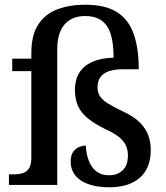

<svg xmlns="http://www.w3.org/2000/svg" viewBox="-20 -785 703 815"><path d="M444 10Q393 10 356 -3Q319 -16 299.5 -40.5Q280 -65 280 -99Q280 -126 291 -141Q302 -156 317 -161.5Q332 -167 344 -167Q346 -131 357 -102.5Q368 -74 389 -57.5Q410 -41 443 -41Q478 -41 500.5 -62Q523 -83 523 -125Q523 -148 515 -166.5Q507 -185 486 -202.5Q465 -220 425 -238Q381 -260 353 -282.5Q325 -305 311.5 -334.5Q298 -364 298 -404Q298 -446 316.5 -476Q335 -506 372 -522.5Q409 -539 462 -540Q462 -603 449.5 -641.5Q437 -680 410 -698.5Q383 -717 341 -717Q303 -717 276.5 -700.5Q250 -684 236.5 -653Q223 -622 223 -578V0H18V-45H40Q60 -45 76.5 -50Q93 -55 103 -70Q113 -85 113 -115V-483H32V-536H113V-560Q113 -637 143 -682Q173 -727 225 -746Q277 -765 341 -765Q427 -765 476.5 -733.5Q526 -702 547.5 -641Q569 -580 569 -491H501Q467 -491 443 -483Q419 -475 406.5 -458Q394 -441 394 -414Q394 -393 404 -377Q414 -361 437 -346.5Q460 -332 500 -313Q548 -291 574 -264.5Q600 -238 610 -209Q620 -180 620 -149Q620 -71 573.5 -30.5Q527 10 444 10Z"/></svg>

Font: Noto Serif Thai Medium
Style: Regular
Weight: 500
Version: Version 2.001